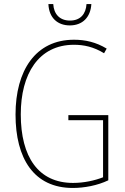

<svg xmlns="http://www.w3.org/2000/svg" viewBox="-20 -922 620 952"><path d="M433 -902H409C406 -853 379 -820 327 -820C276 -820 247 -852 244 -902H220C223 -832 267 -796 326 -796C389 -796 429 -836 433 -902ZM319 -351V-326H491V-43C450 -27 397 -15 342 -15C170 -15 83 -144 83 -355C83 -555 171 -700 347 -700C395 -700 444 -690 496 -658L509 -681C456 -713 403 -725 347 -725C156 -725 57 -572 57 -354C57 -136 148 10 341 10C397 10 463 -2 517 -28V-351Z"/></svg>

Font: Noto Sans Lao Condensed Thin
Style: Regular
Weight: 100
Width: 3
Designer: Monotype Design Team
Foundry: Monotype Imaging Inc.
Version: Version 2.003